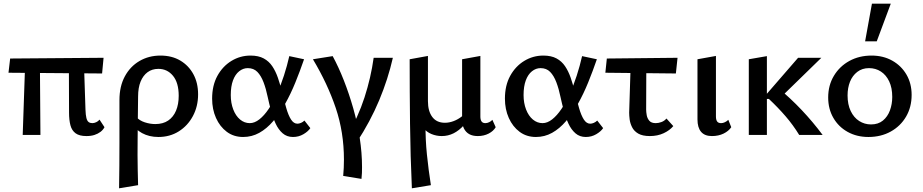

<svg xmlns="http://www.w3.org/2000/svg" viewBox="-20 -731 4997 1040"><path d="M103 0 117 -410H196L199 0ZM26 -337 35 -414 541 -418 533 -333ZM354 -121 353 -410H434L443 -137Q444 -108 448 -92Q452 -76 460 -70Q468 -64 480 -64Q490 -64 501 -69Q512 -74 519 -83L546 -42Q538 -27 524 -16.5Q510 -6 491.5 0Q473 6 448 6Q410 6 389.5 -9Q369 -24 361.5 -52.5Q354 -81 354 -121Z M625 289Q626 227 626.5 165.5Q627 104 627 44Q627 -16 627 -74.5Q627 -133 627 -189Q627 -263 656 -317Q685 -371 735.5 -400.5Q786 -430 849 -430Q911 -430 956.5 -403Q1002 -376 1027.5 -329Q1053 -282 1053 -220Q1053 -155 1025 -102.5Q997 -50 948.5 -19.5Q900 11 838 11Q788 11 749.5 -10Q711 -31 694 -66L719 -97Q735 -78 764 -68.5Q793 -59 821 -59Q863 -59 891 -78Q919 -97 933.5 -131.5Q948 -166 948 -212Q948 -283 917 -320.5Q886 -358 838 -358Q804 -358 779.5 -340Q755 -322 741.5 -289Q728 -256 728 -208Q727 -137 726.5 -81Q726 -25 725.5 21Q725 67 725 108Q725 149 726 188.5Q727 228 728 272Z M1297 11Q1246 11 1208.5 -17Q1171 -45 1150 -92Q1129 -139 1129 -197Q1129 -268 1157.5 -320Q1186 -372 1233.5 -401Q1281 -430 1337 -430Q1380 -430 1408.5 -414.5Q1437 -399 1455 -372Q1473 -345 1485 -310.5Q1497 -276 1506 -239Q1519 -186 1530.5 -146Q1542 -106 1556.5 -83.5Q1571 -61 1591 -61Q1600 -61 1610.5 -65.5Q1621 -70 1629 -78L1661 -37Q1649 -19 1623.5 -4Q1598 11 1567 11Q1534 11 1511 -9Q1488 -29 1473 -61.5Q1458 -94 1448 -131.5Q1438 -169 1430 -206Q1421 -250 1407.5 -285.5Q1394 -321 1374 -341.5Q1354 -362 1322 -362Q1297 -362 1275.5 -345Q1254 -328 1242 -295.5Q1230 -263 1230 -216Q1230 -173 1243.5 -138Q1257 -103 1280.5 -83.5Q1304 -64 1333 -64Q1359 -64 1385 -84.5Q1411 -105 1435 -140.5Q1459 -176 1480 -222.5Q1501 -269 1518 -321.5Q1535 -374 1547 -427L1627 -410Q1605 -346 1580 -284.5Q1555 -223 1525 -169.5Q1495 -116 1460 -75Q1425 -34 1384.5 -11.5Q1344 11 1297 11Z M1938 238 1839 222Q1841 200 1842 178Q1843 156 1843 134Q1843 -15 1798.5 -146.5Q1754 -278 1675 -410L1782 -427Q1814 -368 1842.5 -295.5Q1871 -223 1893.5 -144Q1916 -65 1928.5 16Q1941 97 1941 174Q1941 190 1940.5 206Q1940 222 1938 238ZM2004 -418H2108Q2082 -303 2034 -188Q1986 -73 1912 40L1859 9Q1920 -97 1954.5 -203.5Q1989 -310 2004 -418Z M2211 289Q2203 114 2201 -60.5Q2199 -235 2199 -410L2298 -428V-183Q2298 -129 2321.5 -97.5Q2345 -66 2390 -66Q2413 -66 2437 -75Q2461 -84 2482.5 -101Q2504 -118 2517 -145L2541 -124Q2520 -83 2493.5 -53.5Q2467 -24 2437 -9Q2407 6 2373 6Q2344 6 2317 -5Q2290 -16 2273 -39L2285 -58Q2284 23 2292.5 106Q2301 189 2314 272ZM2568 6Q2540 6 2521.5 -4.5Q2503 -15 2493 -35Q2483 -55 2483 -84V-410L2582 -428V-100Q2582 -82 2588.5 -73Q2595 -64 2609 -64Q2619 -64 2629.5 -69Q2640 -74 2647 -82L2665 -42Q2653 -21 2627 -7.5Q2601 6 2568 6Z M2883 11Q2832 11 2794.5 -17Q2757 -45 2736 -92Q2715 -139 2715 -197Q2715 -268 2743.5 -320Q2772 -372 2819.5 -401Q2867 -430 2923 -430Q2966 -430 2994.5 -414.5Q3023 -399 3041 -372Q3059 -345 3071 -310.5Q3083 -276 3092 -239Q3105 -186 3116.5 -146Q3128 -106 3142.5 -83.5Q3157 -61 3177 -61Q3186 -61 3196.5 -65.5Q3207 -70 3215 -78L3247 -37Q3235 -19 3209.5 -4Q3184 11 3153 11Q3120 11 3097 -9Q3074 -29 3059 -61.5Q3044 -94 3034 -131.5Q3024 -169 3016 -206Q3007 -250 2993.5 -285.5Q2980 -321 2960 -341.5Q2940 -362 2908 -362Q2883 -362 2861.5 -345Q2840 -328 2828 -295.5Q2816 -263 2816 -216Q2816 -173 2829.5 -138Q2843 -103 2866.5 -83.5Q2890 -64 2919 -64Q2945 -64 2971 -84.5Q2997 -105 3021 -140.5Q3045 -176 3066 -222.5Q3087 -269 3104 -321.5Q3121 -374 3133 -427L3213 -410Q3191 -346 3166 -284.5Q3141 -223 3111 -169.5Q3081 -116 3046 -75Q3011 -34 2970.5 -11.5Q2930 11 2883 11Z M3259 -337 3267 -414 3650 -418 3641 -333ZM3388 -121 3397 -410H3481L3480 -137Q3480 -125 3483 -107.5Q3486 -90 3497 -77Q3508 -64 3532 -64Q3547 -64 3563 -70Q3579 -76 3590 -89L3627 -48Q3608 -25 3575 -9.5Q3542 6 3500 6Q3460 6 3437 -7.5Q3414 -21 3403.5 -42.5Q3393 -64 3390.5 -85Q3388 -106 3388 -121Z M3836 6Q3797 6 3777.5 -17Q3758 -40 3758 -84V-410L3858 -428V-100Q3858 -82 3864.5 -73Q3871 -64 3886 -64Q3896 -64 3906.5 -69Q3917 -74 3925 -82L3941 -42Q3927 -21 3899.5 -7.5Q3872 6 3836 6Z M4309 0Q4276 -54 4235 -101.5Q4194 -149 4145 -195H4127V-215L4303 -418H4429L4194 -189V-255Q4262 -199 4322.5 -135Q4383 -71 4436 0ZM4036 0V-410L4134 -427V0Z M4684 11Q4621 11 4571.5 -16.5Q4522 -44 4494 -92.5Q4466 -141 4466 -203Q4466 -269 4497 -320.5Q4528 -372 4581 -401Q4634 -430 4701 -430Q4764 -430 4813 -402.5Q4862 -375 4890 -327Q4918 -279 4918 -217Q4918 -151 4888 -99.5Q4858 -48 4805 -18.5Q4752 11 4684 11ZM4698 -57Q4737 -57 4762.5 -78Q4788 -99 4800.5 -133Q4813 -167 4813 -206Q4813 -255 4796.5 -290Q4780 -325 4751.5 -343.5Q4723 -362 4687 -362Q4650 -362 4623.5 -341.5Q4597 -321 4584 -288Q4571 -255 4571 -214Q4571 -165 4588 -129.5Q4605 -94 4634 -75.5Q4663 -57 4698 -57ZM4666 -507 4703 -711H4805L4729 -507Z"/></svg>

Font: Ysabeau Office SemiBold
Style: Regular
Weight: 600
Designer: Christian Thalmann (Catharsis Fonts)
Version: Version 2.001;gftools[0.9.30]; featfreeze: tnum,lnum,ss02